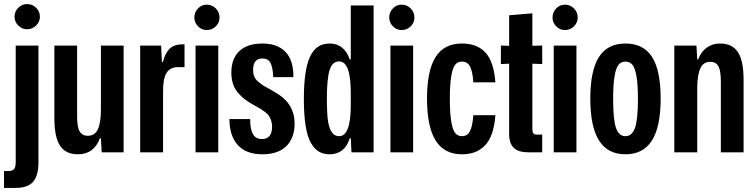

<svg xmlns="http://www.w3.org/2000/svg" viewBox="-36 -756 3752 953"><path d="M-16.1 176.8V92.8H5.9Q25.9 92.8 33.9 83Q42 73.2 42 48.8V-529.8H154.8V50.8Q154.8 114.3 128.9 145.5Q103 176.8 40 176.8ZM36.1 -672.9Q36.1 -699.2 54.7 -717.5Q73.2 -735.8 98.1 -735.8Q124.5 -735.8 143.3 -717.5Q162.1 -699.2 162.1 -672.9Q162.1 -647.9 143.3 -629.4Q124.5 -610.8 98.1 -610.8Q73.2 -610.8 54.7 -629.4Q36.1 -647.9 36.1 -672.9Z M350.6 9.8Q290 9.8 262 -32.7Q233.9 -75.2 233.9 -169.9V-529.8H346.7V-180.2Q346.7 -124.5 359.6 -103.3Q372.6 -82 399.9 -82Q435.1 -82 450 -115Q464.8 -147.9 464.8 -210.9V-529.8H577.6V0H468.8L464.8 -69.8H460Q430.2 9.8 350.6 9.8Z M659.7 0V-529.8H763.7L767.6 -448.2H772.5Q784.2 -493.2 805.7 -513.9Q827.1 -534.7 865.7 -536.1H879.9V-422.9H848.6Q808.1 -422.9 790.3 -393.6Q772.5 -364.3 773.4 -298.8V0Z M934.6 0V-529.8H1047.4V0ZM928.7 -668.9Q928.7 -695.3 946.8 -714.1Q964.8 -732.9 989.7 -732.9Q1016.6 -732.9 1035.2 -714.1Q1053.7 -695.3 1053.7 -668.9Q1053.7 -643.6 1035.2 -625.2Q1016.6 -606.9 989.7 -606.9Q964.8 -606.9 946.8 -625.5Q928.7 -644 928.7 -668.9Z M1266.6 9.8Q1187 9.8 1145.3 -34.9Q1103.5 -79.6 1102.5 -165H1205.6Q1205.6 -114.3 1219.5 -90.1Q1233.4 -65.9 1264.6 -65.9Q1314.5 -65.9 1314.5 -127.9Q1314.5 -144.5 1309.6 -158.4Q1304.7 -172.4 1298.6 -181.4Q1292.5 -190.4 1278.8 -200.7Q1265.1 -210.9 1255.9 -216.6Q1246.6 -222.2 1226.6 -232.9Q1199.7 -247.6 1181.2 -261.5Q1162.6 -275.4 1145.8 -294.7Q1128.9 -314 1120.6 -339.4Q1112.3 -364.7 1112.3 -396Q1112.3 -465.3 1152.3 -502.7Q1192.4 -540 1266.6 -540Q1340.3 -540 1380.6 -499Q1420.9 -458 1420.4 -373H1320.3Q1317.9 -423.3 1306.2 -444.6Q1294.4 -465.8 1265.6 -465.8Q1220.2 -465.8 1220.2 -407.2Q1220.2 -390.1 1225.8 -376.5Q1231.4 -362.8 1244.4 -351.6Q1257.3 -340.3 1269 -332.8Q1280.8 -325.2 1302.2 -314Q1350.1 -287.1 1369.6 -270Q1426.3 -220.7 1426.3 -143.1Q1426.3 -71.3 1385.3 -30.8Q1344.2 9.8 1266.6 9.8Z M1600.1 9.8Q1569.8 9.8 1547.4 -3.2Q1524.9 -16.1 1507.3 -46.6Q1489.7 -77.1 1481 -131.8Q1472.2 -186.5 1472.2 -265.1Q1472.2 -407.7 1502.4 -473.9Q1532.7 -540 1600.1 -540Q1672.4 -540 1700.2 -460.9H1705.1V-729H1818.4V0H1708.5L1705.1 -69.8H1700.2Q1674.3 9.8 1600.1 9.8ZM1586.4 -265.1Q1586.4 -200.7 1591.1 -162.4Q1595.7 -124 1609.4 -102.1Q1623 -80.1 1647.5 -80.1Q1705.1 -80.1 1705.1 -234.9V-294.9Q1705.1 -451.2 1647.5 -451.2Q1613.3 -451.2 1599.9 -408Q1586.4 -364.7 1586.4 -265.1Z M1901.9 0V-529.8H2014.6V0ZM1896 -668.9Q1896 -695.3 1914.1 -714.1Q1932.1 -732.9 1957 -732.9Q1983.9 -732.9 2002.4 -714.1Q2021 -695.3 2021 -668.9Q2021 -643.6 2002.4 -625.2Q1983.9 -606.9 1957 -606.9Q1932.1 -606.9 1914.1 -625.5Q1896 -644 1896 -668.9Z M2256.8 9.8Q2168.9 9.8 2126.2 -58.6Q2083.5 -127 2083.5 -267.1Q2083.5 -404.8 2125.7 -472.4Q2168 -540 2256.8 -540Q2333 -540 2374.3 -494.4Q2415.5 -448.7 2422.9 -347.2H2313.5Q2309.6 -401.9 2297.1 -426Q2284.7 -450.2 2256.8 -450.2Q2236.3 -450.2 2223.6 -435.1Q2210.9 -419.9 2203.9 -378.4Q2196.8 -336.9 2196.8 -265.1Q2196.8 -194.8 2203.6 -153.6Q2210.4 -112.3 2223.1 -96.2Q2235.8 -80.1 2256.8 -80.1Q2283.7 -80.1 2296.4 -104.2Q2309.1 -128.4 2313.5 -184.1H2422.9Q2418.9 -129.4 2404.8 -90.8Q2390.6 -52.2 2367.9 -30.8Q2345.2 -9.3 2318.1 0.2Q2291 9.8 2256.8 9.8Z M2585.4 0Q2538.1 0 2514.6 -21.7Q2491.2 -43.5 2491.2 -90.8V-439.9L2450.2 -438V-529.8L2491.2 -528.8V-680.2L2606.4 -689.9V-528.8L2655.3 -529.8V-438L2606.4 -439.9V-115.2Q2606.4 -100.1 2611.3 -94Q2616.2 -87.9 2629.4 -87.9H2655.3V0Z M2712.4 0V-529.8H2825.2V0ZM2706.5 -668.9Q2706.5 -695.3 2724.6 -714.1Q2742.7 -732.9 2767.6 -732.9Q2794.4 -732.9 2813 -714.1Q2831.5 -695.3 2831.5 -668.9Q2831.5 -643.6 2813 -625.2Q2794.4 -606.9 2767.6 -606.9Q2742.7 -606.9 2724.6 -625.5Q2706.5 -644 2706.5 -668.9Z M3068.4 9.8Q2980.5 9.8 2937.3 -58.6Q2894 -127 2894 -267.1Q2894 -404.8 2936.5 -472.4Q2979 -540 3068.4 -540Q3158.2 -540 3200.7 -472.9Q3243.2 -405.8 3243.2 -267.1Q3243.2 -127 3200 -58.6Q3156.7 9.8 3068.4 9.8ZM3007.3 -265.1Q3007.3 -161.1 3021.7 -120.6Q3036.1 -80.1 3068.4 -80.1Q3100.6 -80.1 3115.5 -120.8Q3130.4 -161.6 3130.4 -265.1Q3130.4 -337.4 3123 -378.4Q3115.7 -419.4 3102.8 -434.8Q3089.8 -450.2 3068.4 -450.2Q3047.4 -450.2 3034.4 -434.8Q3021.5 -419.4 3014.4 -378.2Q3007.3 -336.9 3007.3 -265.1Z M3311 0V-529.8H3420.9L3424.8 -460.9H3429.2Q3443.4 -499 3471.7 -519.5Q3500 -540 3538.1 -540Q3598.6 -540 3626.7 -497.3Q3654.8 -454.6 3654.8 -359.9V0H3542V-350.1Q3542 -406.7 3529.3 -428Q3516.6 -449.2 3489.3 -449.2Q3454.6 -449.2 3439.7 -415.8Q3424.8 -382.3 3424.8 -318.8V0Z"/></svg>

Font: Lumene Sans Condensed
Style: Bold
Weight: 600
Width: 3
Designer: Deni Anggara
Version: Version 1.003;Glyphs 3.1.2 (3151)